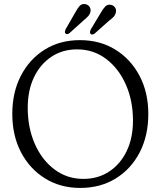

<svg xmlns="http://www.w3.org/2000/svg" viewBox="-20 -910 792 945"><path d="M373 -712.5Q472.5 -712.5 548.2 -665.5Q624 -618.5 667 -536.5Q710 -454.5 710 -349Q710 -242 667.5 -160Q625 -78 549.5 -31.5Q474 15 374.5 15Q277 15 201.5 -32Q126 -79 83.2 -161Q40.5 -243 40.5 -349.5Q40.5 -455.5 82.8 -537.2Q125 -619 200 -665.8Q275 -712.5 373 -712.5ZM634.5 -316Q634.5 -415 599.2 -494.2Q564 -573.5 502 -620.2Q440 -667 359.5 -667Q287.5 -667 232.8 -630.5Q178 -594 147.2 -529.5Q116.5 -465 116.5 -380Q116.5 -281 151.5 -201.5Q186.5 -122 248.5 -75.8Q310.5 -29.5 390.5 -29.5Q462.5 -29.5 517.5 -65.8Q572.5 -102 603.5 -166.5Q634.5 -231 634.5 -316ZM349.5 -847Q361 -868.5 372 -880.8Q383 -893 401 -889.5Q414 -886.5 421 -876Q428 -865.5 425 -851.5Q422.5 -840 413.8 -830.2Q405 -820.5 392.5 -810.5L322.5 -747.5Q311 -737.5 302 -745.5Q298.5 -749.5 299.5 -755Q300.5 -760.5 303.5 -767ZM474.5 -844.5Q486.5 -866 498 -878Q509.5 -890 527 -886Q540 -883 546.8 -872.2Q553.5 -861.5 550 -847.5Q547 -835.5 538 -826Q529 -816.5 516 -807.5L446 -745Q433.5 -736 425.5 -743.5Q422 -748 423 -753.5Q424 -759 427 -765.5Z"/></svg>

Font: Fraunces 72pt SuperSoft Light
Style: Regular
Weight: 300
Version: Version 1.000;[0bf87f6ff]